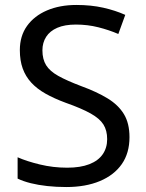

<svg xmlns="http://www.w3.org/2000/svg" viewBox="-20 -744 589 774"><path d="M502 -191Q502 -127 471 -82.5Q440 -38 382.5 -14Q325 10 247 10Q207 10 170.5 6Q134 2 104 -5.5Q74 -13 51 -24V-110Q87 -94 140.5 -81Q194 -68 251 -68Q304 -68 340 -82Q376 -96 394 -122Q412 -148 412 -183Q412 -218 397 -242Q382 -266 345.5 -286.5Q309 -307 244 -330Q198 -347 163.5 -366.5Q129 -386 106 -411Q83 -436 71.5 -468Q60 -500 60 -542Q60 -599 89 -639.5Q118 -680 169.5 -702Q221 -724 288 -724Q347 -724 396 -713Q445 -702 485 -684L457 -607Q420 -623 376.5 -634Q333 -645 286 -645Q241 -645 211 -632Q181 -619 166 -595.5Q151 -572 151 -541Q151 -505 166 -481Q181 -457 215 -438Q249 -419 307 -397Q370 -374 413.5 -347.5Q457 -321 479.5 -284Q502 -247 502 -191Z"/></svg>

Font: Noto Sans Myanmar
Style: Regular
Weight: 400
Designer: Monotype Design Team
Foundry: Monotype Imaging Inc.
Version: Version 2.107